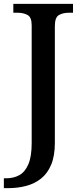

<svg xmlns="http://www.w3.org/2000/svg" viewBox="-34 -734 424 994"><path d="M-14 240V189H-2Q37 189 66.5 172.5Q96 156 113 116Q130 76 130 7V-603Q130 -645 108.5 -656.5Q87 -668 58 -668H35V-714H344V-668H322Q292 -668 271 -656Q250 -644 250 -599V6Q250 73 231 118.5Q212 164 178.5 190.5Q145 217 101.5 228.5Q58 240 9 240Z"/></svg>

Font: Noto Nastaliq Urdu Medium
Style: Regular
Weight: 500
Designer: Monotype Design Team (Patrick Giasson: type design, Kamal Mansour: OpenType code, Glenda Bellarosa). Updated by Simon Co
Foundry: Monotype Imaging Inc., Simon Cozens
Version: Version 3.007